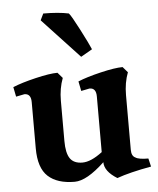

<svg xmlns="http://www.w3.org/2000/svg" viewBox="-51 -729 652 790"><g transform="rotate(-5 275.0 -334.5)"><path d="M467 -321V-95Q467 -69 483 -62Q496 -53 536 -53L544 -19Q455 -3 402 16Q350 -16 350 -54Q276 16 226 16Q154 16 116 -19Q78 -54 78 -135V-326Q78 -361 51 -361L16 -354L8 -394Q44 -409 103 -423Q162 -437 194 -437L214 -414Q198 -372 198 -321V-155Q198 -105 213.5 -82.5Q229 -60 264.5 -60Q300 -60 347 -96V-326Q347 -361 320 -361L285 -354L277 -394Q313 -409 372 -423Q431 -437 463 -437L483 -414Q467 -372 467 -321ZM144 -658 157 -685Q219 -685 262 -676Q271 -667 303 -605Q335 -543 344 -521L297 -494Z"/></g></svg>

Font: Buenard
Style: Bold
Weight: 700
Foundry: FontFuror
Version: Version 1.002 2011